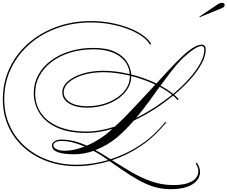

<svg xmlns="http://www.w3.org/2000/svg" viewBox="-63 -1034 1610 1359"><path d="M1106 -169H1116L1073 -121Q1006 -46 917.5 10.5Q829 67 730 100Q796 142 864.5 182.5Q933 223 1007.5 249.5Q1082 276 1166 276Q1249 276 1295 249.5Q1341 223 1341 176Q1341 151 1322 123L1331 118Q1353 153 1353 182Q1353 238 1297.5 271.5Q1242 305 1147 305Q1101 305 1057.5 296Q1014 287 965.5 265Q917 243 856 204Q795 165 712 106Q655 123 596 132.5Q537 142 479 142Q365 142 270 107Q175 72 104.5 8.5Q34 -55 -4.5 -141.5Q-43 -228 -43 -331Q-43 -449 4 -550Q51 -651 136 -726Q221 -801 335 -843Q449 -885 582 -885Q652 -885 719.5 -872.5Q787 -860 845 -838Q903 -816 945.5 -786.5Q988 -757 1007 -723L998 -718Q980 -751 938.5 -779.5Q897 -808 840 -829.5Q783 -851 717 -863Q651 -875 582 -875Q451 -875 339 -834Q227 -793 143.5 -719Q60 -645 13.5 -546Q-33 -447 -33 -331Q-33 -231 5 -146Q43 -61 112 1Q181 63 274.5 97.5Q368 132 479 132Q535 132 591 123.5Q647 115 702 99L701 98Q650 61 599 34Q530 58 464 58Q305 58 305 -4Q305 -23 323.5 -34.5Q342 -46 370 -46Q418 -46 463 -34.5Q508 -23 551 -3Q596 -22 642 -51Q688 -80 729 -119Q731 -121 733 -122Q685 -108 639 -100.5Q593 -93 549 -93Q423 -93 340 -131Q257 -169 216.5 -233.5Q176 -298 176 -376Q176 -444 207.5 -502.5Q239 -561 296.5 -604Q354 -647 431 -671Q508 -695 598 -695Q691 -695 749 -668Q807 -641 834.5 -598Q862 -555 866 -507Q961 -483 1044 -443Q1093 -497 1137 -544Q1181 -591 1214 -623Q1261 -669 1299.5 -693.5Q1338 -718 1363 -718Q1393 -718 1393 -682Q1393 -638 1364.5 -584.5Q1336 -531 1286 -474.5Q1236 -418 1170 -363Q1188 -348 1202 -332L1195 -325Q1181 -341 1162 -357Q1101 -307 1030.5 -261.5Q960 -216 885 -181Q858 -150 829.5 -121Q801 -92 771 -66Q698 -4 613 28Q640 43 666.5 59.5Q693 76 720 93Q820 61 909.5 5.5Q999 -50 1065 -123ZM1223 -615Q1186 -577 1149 -529Q1112 -481 1073 -428Q1125 -400 1163 -369Q1228 -423 1277.5 -479Q1327 -535 1355 -587Q1383 -639 1383 -682Q1383 -708 1363 -708Q1322 -708 1223 -615ZM186 -376Q186 -291 230 -230Q274 -169 355.5 -136Q437 -103 549 -103Q597 -103 647.5 -112Q698 -121 750 -138Q792 -176 840 -225.5Q888 -275 938 -329Q988 -383 1036 -435Q957 -473 866 -496V-494Q866 -448 841.5 -407.5Q817 -367 774 -336.5Q731 -306 674.5 -289Q618 -272 553 -272Q474 -272 426 -301.5Q378 -331 378 -380Q378 -423 416.5 -457.5Q455 -492 521.5 -512.5Q588 -533 670 -533Q714 -533 761 -527Q808 -521 855 -509Q849 -591 780.5 -638Q712 -685 598 -685Q510 -685 435 -662Q360 -639 304 -597Q248 -555 217 -498.5Q186 -442 186 -376ZM388 -380Q388 -336 433.5 -309Q479 -282 553 -282Q637 -282 706 -310.5Q775 -339 815.5 -387Q856 -435 856 -494Q856 -497 856 -499Q809 -510 761.5 -516.5Q714 -523 670 -523Q591 -523 527 -504Q463 -485 425.5 -452.5Q388 -420 388 -380ZM1067 -420Q1028 -365 986.5 -308.5Q945 -252 900 -199Q969 -233 1033.5 -275Q1098 -317 1155 -363Q1118 -393 1067 -420ZM396 33Q459 33 536 3Q443 -37 371 -36Q346 -36 330.5 -28Q315 -20 315 -6Q315 11 337 22Q359 33 396 33ZM1350 -912 1348 -916 1482 -1006Q1495 -1014 1508 -1014Q1527 -1014 1527 -998Q1527 -985 1509 -977Z"/></svg>

Font: Ballet 16pt
Style: Regular
Weight: 400
Designer: Maximiliano R. Sproviero
Foundry: Omnibus-Type
Version: Version 1.100; ttfautohint (v1.8.3)